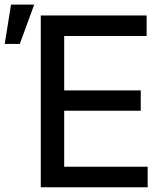

<svg xmlns="http://www.w3.org/2000/svg" viewBox="-97 -793 701 813"><path d="M75.7 0V-727.5H523.9V-640.6H174.8V-410.2H499V-324.2H174.8V-86.9H528.3V0ZM-77.1 -606.9 -50.3 -773.4H47.9L-13.2 -606.9Z"/></svg>

Font: Inter Cardless Tabular
Style: Regular
Weight: 400
Designer: Rasmus Andersson
Foundry: rsms
Version: Version 4.000;git-4fc901f